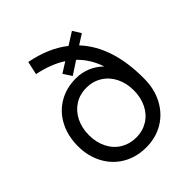

<svg xmlns="http://www.w3.org/2000/svg" viewBox="-207 -861 998 998"><g transform="rotate(-45 292.0 -362.0)"><path d="M41 -244Q41 -319 71.5 -377.5Q102 -436 157 -468.5Q212 -501 283 -501Q326 -501 364 -485Q402 -469 431 -440Q406 -516 352 -568L280 -521L250 -567L307 -603Q244 -644 152 -663L168 -736Q295 -711 375 -647L443 -690L471 -645L416 -610Q535 -483 533 -248Q533 -173 501.5 -113.5Q470 -54 414.5 -21Q359 12 288 12Q216 12 160 -20.5Q104 -53 72.5 -111.5Q41 -170 41 -244ZM288 -61Q335 -61 372.5 -84Q410 -107 431 -149Q452 -191 452 -244Q452 -297 431 -339Q410 -381 372 -404.5Q334 -428 286 -428Q239 -428 201.5 -404.5Q164 -381 143 -339Q122 -297 122 -244Q122 -191 143 -149Q164 -107 202 -84Q240 -61 288 -61Z"/></g></svg>

Font: Oak Sans
Style: Regular
Weight: 400
Designer: Erik Kennedy, Walven
Foundry: Erik Kennedy, Walven
Version: Version 1.000